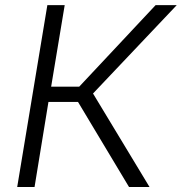

<svg xmlns="http://www.w3.org/2000/svg" viewBox="-20 -748 727 768"><path d="M48.8 0 169.4 -727.5H238.8L184.6 -401.4H296.9L602.5 -727.5H687L352.1 -374L578.1 0H496.1L292 -340.3H173.8L118.2 0Z"/></svg>

Font: Inter 16pt Light
Style: Italic
Weight: 300
Italic angle: -9.3988°
Version: Version 4.001;git-66647c0bb